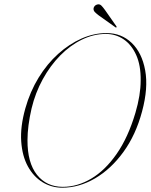

<svg xmlns="http://www.w3.org/2000/svg" viewBox="-20 -864 701 894"><path d="M475.5 -710Q545.5 -710 593.2 -664.2Q641 -618.5 656 -536.5Q671 -454.5 641.5 -345Q612.5 -236 554.5 -156.2Q496.5 -76.5 422.2 -33.2Q348 10 270 10Q220 10 178.2 -15.5Q136.5 -41 110 -89Q83.5 -137 78.8 -205.5Q74 -274 98 -359.5Q120 -437.5 159.5 -502Q199 -566.5 250.8 -613Q302.5 -659.5 360.2 -684.8Q418 -710 475.5 -710ZM272.5 6Q340.5 6 405.2 -32.5Q470 -71 523.2 -147.5Q576.5 -224 610.5 -338.5Q635 -421.5 635 -489Q636 -559.5 614.2 -607.8Q592.5 -656 555.5 -681Q518.5 -706 473 -706Q416 -706 361.5 -679.5Q307 -653 260.5 -605.8Q214 -558.5 179.2 -495.2Q144.5 -432 127 -359Q117.5 -318 112.8 -281Q108 -244 108 -211.5Q107.5 -106 152.2 -50Q197 6 272.5 6ZM469.5 -816.5 522 -741.5Q524 -738.5 522 -736.5Q520.5 -734 517.5 -737L439.5 -792.5Q429 -800.5 422 -807.5Q415 -814.5 415.5 -824Q416 -830.5 421 -836.2Q426 -842 434.5 -843.5Q444.5 -845.5 452.2 -837.8Q460 -830 469.5 -816.5Z"/></svg>

Font: Fraunces 144pt Thin
Style: Italic
Weight: 100
Italic angle: -16°
Version: Version 1.000;[b76b70a41]